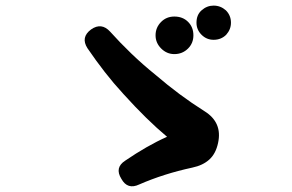

<svg xmlns="http://www.w3.org/2000/svg" viewBox="-20 -751 1040 685"><path d="M413 -113Q388 -153 427 -178Q465 -204 502.5 -225.5Q540 -247 576 -263Q504 -323 420 -416Q385 -454 353.5 -494.5Q322 -535 292 -579Q267 -618 305 -646Q342 -672 373 -638Q408 -599 448.5 -560Q489 -521 536 -483Q578 -447 621 -415Q664 -383 710 -354Q774 -314 758 -241Q750 -203 727 -182Q704 -161 666 -153Q564 -131 477 -93Q435 -73 413 -113ZM602 -558Q575 -558 555 -578Q535 -598 535 -625Q535 -653 555 -673Q574 -692 602 -692Q632 -692 651 -673Q670 -654 670 -625Q670 -597 651 -578Q631 -558 602 -558ZM742 -609Q717 -609 699 -627Q681 -645 681 -670Q681 -698 699 -714Q718 -731 742 -731Q767 -731 786 -714Q804 -696 804 -670Q804 -646 787 -627Q769 -609 742 -609Z"/></svg>

Font: MaokenZhuyuanTi
Style: Regular
Weight: 400
Designer: Fontworks Inc & LongZhuTi team: ZERO子、时光羊、荆南、频凡、刘鹏、Little White Dog、帆影Magmeta、奈白不弍、白日月球、ChaoTawei、雨三（排名不分先后）
Version: Version 1.000; 20230222